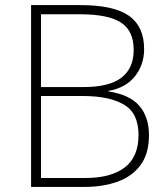

<svg xmlns="http://www.w3.org/2000/svg" viewBox="-20 -734 661 754"><path d="M295 -714Q427 -714 486.5 -672Q546 -630 546 -541Q546 -480 510 -434.5Q474 -389 406 -377V-375Q490 -362 527.5 -318Q565 -274 565 -203Q565 -131 532.5 -86.5Q500 -42 443 -21Q386 0 312 0H102V-714ZM306 -392Q409 -392 457 -429Q505 -466 505 -538Q505 -613 455 -645.5Q405 -678 294 -678H141V-392ZM141 -357V-35H315Q416 -35 470 -76.5Q524 -118 524 -204Q524 -289 467 -323Q410 -357 305 -357Z"/></svg>

Font: Noto Sans Lao Looped ExtraLight
Style: Regular
Weight: 200
Designer: Mark Frömberg, Ben Mitchell
Foundry: The Fontpad Ltd
Version: Version 1.002; ttfautohint (v1.8.4.7-5d5b)